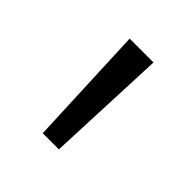

<svg xmlns="http://www.w3.org/2000/svg" viewBox="-85 -768 353 353"><g transform="rotate(45 91.5 -592.0)"><path d="M61 -710H123L113 -474H71Z"/></g></svg>

Font: Sarabun ExtraLight
Style: Regular
Weight: 275
Designer: Suppakit Chalermlarp | Katatrad Co.,Ltd.
Foundry: Cadson Demak Co.,Ltd.
Version: Version 1.000; ttfautohint (v1.6)